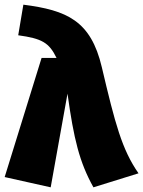

<svg xmlns="http://www.w3.org/2000/svg" viewBox="-20 -782 613 822"><path d="M80 -762 58 -631C159 -617 190 -600 222 -534H158L0 -24L197 20L269 -381C296 -186 320 -88 380 20L573 -40C502 -142 473 -252 416 -494C369 -694 266 -738 80 -762Z"/></svg>

Font: Fira Sans Heavy
Style: Regular
Weight: 900
Designer: bBox Type GmbH & Carrois Corporate GbR & Edenspiekermann AG
Foundry: bBox Type GmbH & Carrois Corporate GbR & Edenspiekermann AG
Version: Version 4.300;PS 004.300;hotconv 1.0.88;makeotf.lib2.5.64775